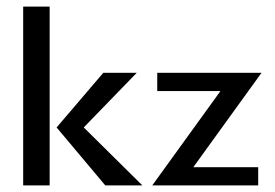

<svg xmlns="http://www.w3.org/2000/svg" viewBox="-20 -560 830 580"><path d="M50 0V-540H130V0ZM410 0H298L151 -175L292 -340H393L233 -175Z M440 0 646 -285H455V-340H770L564 -55H760V0Z"/></svg>

Font: Glametrix
Style: Bold
Weight: 700
Designer: gluk
Foundry: gluk
Version: Version 0.40